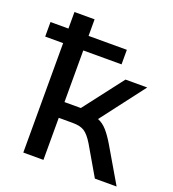

<svg xmlns="http://www.w3.org/2000/svg" viewBox="-142 -805 817 905"><g transform="rotate(20 266.0 -352.5)"><path d="M77 0V-549H-13V-622H77V-705H178V-622H370V-549H178V-290H260L412 -488H521L354 -269Q379 -259 399.5 -236Q420 -213 443 -174L545 0H436L351 -146Q328 -184 307 -197.5Q286 -211 248 -211H178V0Z"/></g></svg>

Font: Nunito Sans SemiBold
Style: Regular
Weight: 600
Designer: Vernon Adams
Foundry: Vernon Adams
Version: Version 3.101; ttfautohint (v1.8.4.7-5d5b);gftools[0.9.27]